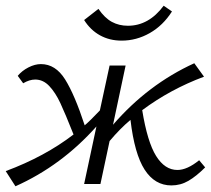

<svg xmlns="http://www.w3.org/2000/svg" viewBox="-21 -643 737 671"><path d="M236 -173Q207 -246 190 -282.5Q173 -319 151.5 -342Q130 -365 102 -365Q82 -365 60 -352L41 -378Q56 -396 78.5 -407.5Q101 -419 122 -419Q173 -419 206.5 -365.5Q240 -312 275 -205Q294 -221 328 -257L362 -414H418L374 -207Q496 -348 658 -422L692 -375Q574 -331 476 -258Q494 -147 524.5 -98Q555 -49 599 -49Q633 -49 675 -83L696 -58Q665 -27 637.5 -11Q610 5 578 5Q520 5 484.5 -50Q449 -105 435 -224Q399 -194 362 -150L330 0H273L316 -201Q194 -64 33 8L-1 -45Q136 -96 236 -173ZM273 -573 323 -612Q345 -580 370 -566.5Q395 -553 426 -553Q499 -553 551 -623L580 -603Q549 -554 502.5 -527.5Q456 -501 404 -501Q362 -501 328.5 -519.5Q295 -538 273 -573Z"/></svg>

Font: LXGW Bright GB
Style: Italic
Weight: 400
Italic angle: -12°
Designer: Christian Thalmann (Catharsis Fonts)
Foundry: LXGW / Christian Thalmann (Catharsis Fonts) / Fontworks Inc.
Version: Version 5.510